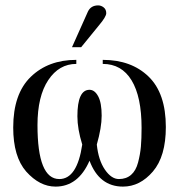

<svg xmlns="http://www.w3.org/2000/svg" viewBox="-20 -682 665 712"><path d="M247 -507 306 -639Q317 -662 344 -662Q355 -662 364.5 -654.5Q374 -647 374 -633Q374 -620 347 -588L281 -507ZM361 -445V-460Q467 -460 531 -398Q595 -336 595 -211Q595 -102 547 -46Q499 10 436 10Q348 10 312 -86Q270 10 186 10Q127 10 77 -46Q29 -101 29 -209Q29 -334 94 -397Q159 -460 263 -460V-445Q199 -445 159 -385Q119 -325 119 -218Q119 -18 200 -18Q266 -18 285 -146Q267 -204 267 -251Q267 -349 312 -349Q331 -349 344 -325Q357 -301 357 -253Q357 -209 339 -146Q345 -88 369 -53Q393 -18 421 -18Q448 -18 466 -33.5Q484 -49 492 -79.5Q500 -110 502.5 -138.5Q505 -167 505 -208Q505 -323 468 -384Q431 -445 361 -445Z"/></svg>

Font: STIX Math
Style: Regular
Weight: 400
Designer: MicroPress Inc., with final additions and corrections provided by Coen Hoffman, Elsevier (retired)
Version: Version 1.1.1